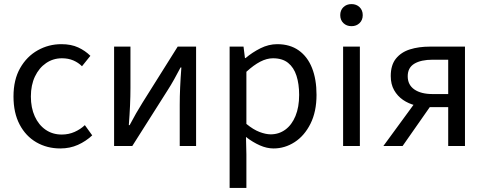

<svg xmlns="http://www.w3.org/2000/svg" viewBox="-20 -714 2377 939"><path d="M275 12Q210 12 158 -18Q106 -48 76 -105Q46 -162 46 -242Q46 -324 78.5 -381Q111 -438 164.5 -468Q218 -498 280 -498Q328 -498 362.5 -482Q397 -466 422 -441L381 -390Q363 -408 338.5 -418.5Q314 -429 283 -429Q240 -429 205.5 -405.5Q171 -382 151 -340Q131 -298 131 -242Q131 -187 150 -145Q169 -103 203 -79.5Q237 -56 282 -56Q316 -56 345 -69Q374 -82 395 -102L431 -52Q400 -23 361 -5.5Q322 12 275 12Z M538 0V-486H618V-284Q618 -244 616 -199Q614 -154 610 -102H614Q628 -129 645.5 -159.5Q663 -190 677 -212L849 -486H939V0H859V-202Q859 -241 861 -286.5Q863 -332 867 -384H863Q849 -357 832 -326.5Q815 -296 800 -273L627 0Z M1103 205V-486H1171L1178 -430H1181Q1214 -458 1254 -478Q1294 -498 1336 -498Q1398 -498 1441 -467.5Q1484 -437 1506 -381.5Q1528 -326 1528 -250Q1528 -168 1498.5 -109Q1469 -50 1421 -19Q1373 12 1318 12Q1285 12 1251 -3Q1217 -18 1183 -44L1185 41V205ZM1304 -57Q1344 -57 1375.5 -80Q1407 -103 1425 -146.5Q1443 -190 1443 -250Q1443 -303 1430 -343.5Q1417 -384 1389 -406.5Q1361 -429 1315 -429Q1285 -429 1253 -412.5Q1221 -396 1185 -363V-108Q1219 -80 1249.5 -68.5Q1280 -57 1304 -57Z M1658 0V-486H1740V0ZM1699 -586Q1675 -586 1659.5 -601Q1644 -616 1644 -640Q1644 -664 1659.5 -679Q1675 -694 1699 -694Q1723 -694 1738.5 -679Q1754 -664 1754 -640Q1754 -616 1738.5 -601Q1723 -586 1699 -586Z M2172 0V-190H2081Q2046 -190 2012 -198.5Q1978 -207 1951 -225.5Q1924 -244 1907.5 -273Q1891 -302 1891 -342Q1891 -396 1916.5 -427.5Q1942 -459 1985 -472.5Q2028 -486 2082 -486H2254V0ZM2096 -254H2172V-422H2096Q2039 -422 2006.5 -402.5Q1974 -383 1974 -341Q1974 -299 2006.5 -276.5Q2039 -254 2096 -254ZM1855 0 2024 -231 2093 -206 1949 0Z"/></svg>

Font: Source Sans 3
Style: Regular
Weight: 400
Designer: Paul D. Hunt
Foundry: Adobe
Version: Version 3.046;hotconv 1.0.118;makeotfexe 2.5.65603